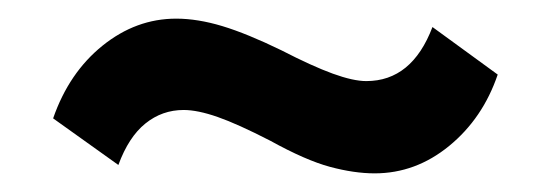

<svg xmlns="http://www.w3.org/2000/svg" viewBox="-20 -400 592 206"><path d="M382 -214Q360 -214 334 -221Q308 -228 270 -249Q235 -267 213.5 -274.5Q192 -282 177 -282Q154 -282 136 -267.5Q118 -253 107 -223L37 -273Q54 -322 90 -351Q126 -380 169 -380Q192 -380 218.5 -372Q245 -364 282 -346Q315 -329 337 -321Q359 -313 373 -313Q422 -313 444 -371L514 -320Q498 -273 462 -243.5Q426 -214 382 -214Z"/></svg>

Font: Rokkitt
Style: Bold
Weight: 700
Designer: Vernon Adams
Foundry: Vernon Adams
Version: Version 3.103